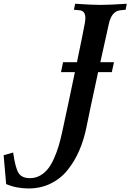

<svg xmlns="http://www.w3.org/2000/svg" viewBox="-263 -745 711 1046"><path d="M284.2 -718.3Q333.5 -718.3 427.7 -724.6L421.4 -691.9L392.6 -689Q345.2 -684.1 330.1 -615.7Q304.2 -502.4 283.7 -406.2H357.9L346.2 -352.1H271.5Q221.2 -119.6 207.5 -49.8Q193.4 19 168 76.9Q142.6 134.8 105 181.6Q67.4 228.5 12.9 255.1Q-41.5 281.7 -106.9 281.7Q-173.8 281.7 -229.5 257.8Q-237.8 157.2 -243.2 100.6L-191.4 85.9Q-179.7 168.9 -162.1 197.3Q-144.5 225.6 -99.1 225.6Q-69.3 225.6 -44.4 211.4Q-19.5 197.3 -1.7 174.8Q16.1 152.3 31.2 118.2Q46.4 84 56.4 50.5Q66.4 17.1 75.7 -25.4Q110.8 -186.5 145 -352.1H69.3L80.6 -406.2H156.2Q188.5 -560.5 199.2 -619.1Q202.1 -637.7 202.1 -646Q202.1 -686 170.9 -689L139.6 -691.9L146.5 -724.6Q238.8 -718.3 284.2 -718.3Z"/></svg>

Font: Flanker
Style: Bold Italic
Weight: 700
Italic angle: -12°
Designer: Flanker
Version: Version 2.000